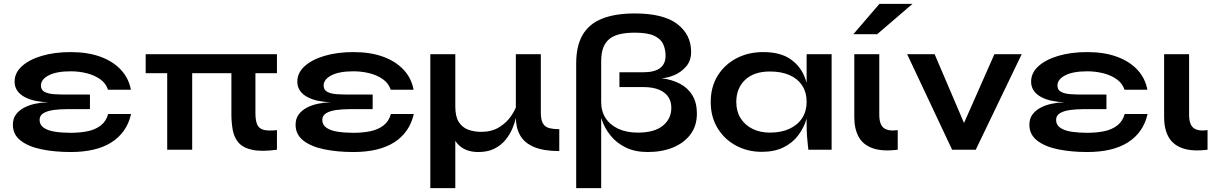

<svg xmlns="http://www.w3.org/2000/svg" viewBox="-20 -779 6337 999"><path d="M348 12Q265 12 196.5 -2Q128 -16 87.5 -47.5Q47 -79 47 -130Q47 -161 62.5 -182.5Q78 -204 104 -218Q130 -232 162.5 -239Q195 -246 229 -247Q195 -248 164 -254.5Q133 -261 108.5 -274Q84 -287 70 -307Q56 -327 56 -354Q56 -400 94 -434.5Q132 -469 198 -488.5Q264 -508 348 -508Q436 -508 502 -484Q568 -460 609 -416Q650 -372 661 -312H542Q531 -346 501 -367Q471 -388 431 -398Q391 -408 348 -408Q274 -408 233.5 -387Q193 -366 193 -334Q193 -311 212 -301Q231 -291 261 -289Q291 -287 325 -287H448V-211H325Q290 -211 258 -206.5Q226 -202 206 -190Q186 -178 186 -155Q186 -129 208 -114Q230 -99 267 -93.5Q304 -88 348 -88Q395 -88 435 -96Q475 -104 503.5 -125.5Q532 -147 543 -186H662Q651 -137 625 -100Q599 -63 559.5 -38Q520 -13 467 -0.5Q414 12 348 12Z M850 -427H980V0H850ZM1421 -497V-398H738V-497ZM1309 -191Q1309 -153 1318 -131.5Q1327 -110 1351.5 -103.5Q1376 -97 1421 -102V0Q1340 11 1292 0.5Q1244 -10 1221 -37Q1198 -64 1191 -102.5Q1184 -141 1184 -185V-427H1309Z M1819 12Q1736 12 1667.5 -2Q1599 -16 1558.5 -47.5Q1518 -79 1518 -130Q1518 -161 1533.5 -182.5Q1549 -204 1575 -218Q1601 -232 1633.5 -239Q1666 -246 1700 -247Q1666 -248 1635 -254.5Q1604 -261 1579.5 -274Q1555 -287 1541 -307Q1527 -327 1527 -354Q1527 -400 1565 -434.5Q1603 -469 1669 -488.5Q1735 -508 1819 -508Q1907 -508 1973 -484Q2039 -460 2080 -416Q2121 -372 2132 -312H2013Q2002 -346 1972 -367Q1942 -388 1902 -398Q1862 -408 1819 -408Q1745 -408 1704.5 -387Q1664 -366 1664 -334Q1664 -311 1683 -301Q1702 -291 1732 -289Q1762 -287 1796 -287H1919V-211H1796Q1761 -211 1729 -206.5Q1697 -202 1677 -190Q1657 -178 1657 -155Q1657 -129 1679 -114Q1701 -99 1738 -93.5Q1775 -88 1819 -88Q1866 -88 1906 -96Q1946 -104 1974.5 -125.5Q2003 -147 2014 -186H2133Q2122 -137 2096 -100Q2070 -63 2030.5 -38Q1991 -13 1938 -0.5Q1885 12 1819 12Z M2890 7Q2809 7 2759 -14Q2709 -35 2686.5 -74.5Q2664 -114 2664 -169V-497H2794V-194Q2794 -156 2804.5 -137.5Q2815 -119 2836.5 -113Q2858 -107 2890 -107ZM2671 -239 2672 -205Q2670 -191 2664 -164.5Q2658 -138 2645 -108Q2632 -78 2609.5 -50.5Q2587 -23 2552.5 -5.5Q2518 12 2469 12Q2417 12 2382.5 -11.5Q2348 -35 2332 -83L2349 -104V200H2219V-497H2349V-224Q2349 -173 2367 -144.5Q2385 -116 2415.5 -104.5Q2446 -93 2484 -93Q2538 -93 2576.5 -116.5Q2615 -140 2638.5 -174Q2662 -208 2671 -239Z M3606 -188Q3606 -124 3572.5 -79.5Q3539 -35 3481.5 -11.5Q3424 12 3350 12Q3284 12 3236 -11.5Q3188 -35 3157 -73.5Q3126 -112 3110.5 -158Q3095 -204 3095 -248L2978 -238V-449Q2978 -540 3011.5 -597.5Q3045 -655 3113 -682Q3181 -709 3283 -709Q3432 -709 3504 -654Q3576 -599 3576 -509Q3576 -463 3550 -433Q3524 -403 3488 -388Q3452 -373 3422 -372Q3477 -365 3518.5 -343Q3560 -321 3583 -282.5Q3606 -244 3606 -188ZM3327 -403Q3385 -403 3414 -424.5Q3443 -446 3443 -489Q3443 -522 3430.5 -549.5Q3418 -577 3383.5 -593Q3349 -609 3283 -609Q3243 -609 3210.5 -602.5Q3178 -596 3155 -579.5Q3132 -563 3120 -534Q3108 -505 3108 -459V-248Q3108 -200 3131 -164.5Q3154 -129 3197 -109Q3240 -89 3298 -89Q3385 -89 3429 -125Q3473 -161 3473 -218Q3473 -251 3457 -275Q3441 -299 3408.5 -312.5Q3376 -326 3326 -326H3203V-403ZM2978 -238 3084 -258H3108V200H2978Z M3944 11Q3870 11 3809.5 -21.5Q3749 -54 3713.5 -112.5Q3678 -171 3678 -248Q3678 -327 3714 -385Q3750 -443 3811.5 -475.5Q3873 -508 3951 -508Q4037 -508 4089.5 -473.5Q4142 -439 4166 -380Q4190 -321 4190 -248Q4190 -204 4176 -158.5Q4162 -113 4133 -74.5Q4104 -36 4057 -12.5Q4010 11 3944 11ZM3986 -89Q4045 -89 4088 -109Q4131 -129 4154 -165Q4177 -201 4177 -248Q4177 -299 4153.5 -334.5Q4130 -370 4087.5 -388.5Q4045 -407 3986 -407Q3903 -407 3857 -363.5Q3811 -320 3811 -248Q3811 -200 3833 -164.5Q3855 -129 3894.5 -109Q3934 -89 3986 -89ZM4177 -497H4307V0H4186Q4186 -3 4183.5 -22.5Q4181 -42 4179 -70.5Q4177 -99 4177 -128Z M4651 0Q4570 10 4520 -8Q4470 -26 4447.5 -67.5Q4425 -109 4425 -169V-497H4555V-182Q4555 -131 4578.5 -113Q4602 -95 4651 -102ZM4420 -601 4556 -759H4728L4544 -601Z M5019 -85H4972L5154 -497H5296L5057 0H4934L4700 -497H4843Z M5637 12Q5554 12 5485.5 -2Q5417 -16 5376.5 -47.5Q5336 -79 5336 -130Q5336 -161 5351.5 -182.5Q5367 -204 5393 -218Q5419 -232 5451.5 -239Q5484 -246 5518 -247Q5484 -248 5453 -254.5Q5422 -261 5397.5 -274Q5373 -287 5359 -307Q5345 -327 5345 -354Q5345 -400 5383 -434.5Q5421 -469 5487 -488.5Q5553 -508 5637 -508Q5725 -508 5791 -484Q5857 -460 5898 -416Q5939 -372 5950 -312H5831Q5820 -346 5790 -367Q5760 -388 5720 -398Q5680 -408 5637 -408Q5563 -408 5522.5 -387Q5482 -366 5482 -334Q5482 -311 5501 -301Q5520 -291 5550 -289Q5580 -287 5614 -287H5737V-211H5614Q5579 -211 5547 -206.5Q5515 -202 5495 -190Q5475 -178 5475 -155Q5475 -129 5497 -114Q5519 -99 5556 -93.5Q5593 -88 5637 -88Q5684 -88 5724 -96Q5764 -104 5792.5 -125.5Q5821 -147 5832 -186H5951Q5940 -137 5914 -100Q5888 -63 5848.5 -38Q5809 -13 5756 -0.5Q5703 12 5637 12Z M6263 0Q6182 10 6132 -8Q6082 -26 6059.5 -67.5Q6037 -109 6037 -169V-497H6167V-182Q6167 -131 6190.5 -113Q6214 -95 6263 -102Z"/></svg>

Font: Syne
Style: Bold
Weight: 700
Designer: Lucas Descroix
Foundry: Bonjour Monde
Version: Version 2.200